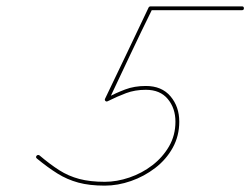

<svg xmlns="http://www.w3.org/2000/svg" viewBox="-20 -570 786 603"><path d="M740 -550Q746 -550 746 -544Q746 -538 740 -538Q668 -538 596 -538Q524 -538 452 -538Q451 -538 455 -540Q458 -542 458 -541Q423 -470 389 -398Q355 -326 321 -254Q319 -251 314 -256Q309 -261 313 -262Q344 -278 373 -289Q402 -300 438 -300Q488 -300 515.5 -267.5Q543 -235 543 -188Q543 -143 522.5 -106Q502 -69 467.5 -42.5Q433 -16 391.5 -1.5Q350 13 309 13Q261 13 226 3.5Q191 -6 160.5 -25Q130 -44 96 -72Q91 -76 95 -81Q99 -85 104 -82Q137 -54 166 -35.5Q195 -17 229 -8Q263 1 309 1Q347 1 386.5 -12.5Q426 -26 458.5 -51Q491 -76 511 -110.5Q531 -145 531 -188Q531 -230 507 -259Q483 -288 438 -288Q404 -288 376 -277.5Q348 -267 318 -252Q314 -250 311 -253Q308 -256 310 -260Q344 -331 378.5 -403Q413 -475 447 -547Q447 -547 449 -549Q451 -550 452 -550Q524 -550 596 -550Q668 -550 740 -550Q740 -550 740 -550Q740 -550 740 -550Z"/></svg>

Font: FRB American Cursive Thin
Style: Italic
Weight: 100
Italic angle: -25°
Version: Version 2.0;Modular Font Editor K font №1